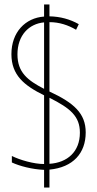

<svg xmlns="http://www.w3.org/2000/svg" viewBox="-20 -780 434 858"><path d="M177 -21V58H201V-22C307 -32 363 -96 363 -188C363 -273 311 -320 201 -371V-681C245 -681 284 -668 320 -647L332 -672C293 -694 250 -706 201 -707V-760H177V-706C93 -700 31 -636 31 -538C31 -444 88 -398 177 -354V-47C131 -47 69 -65 33 -83V-54C67 -38 124 -23 177 -21ZM177 -680V-383C103 -421 58 -457 58 -537C58 -623 110 -674 177 -680ZM201 -48V-343C295 -296 337 -260 337 -187C337 -102 281 -53 201 -48Z"/></svg>

Font: Noto Sans Khmer UI ExtraCondensed Thin
Style: Regular
Weight: 100
Width: 2
Designer: Danh Hong and the Monotype Design Team
Foundry: Monotype Imaging Inc.
Version: Version 2.002